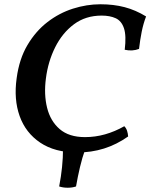

<svg xmlns="http://www.w3.org/2000/svg" viewBox="-20 -705 704 899"><path d="M664 -628Q651 -594 643.5 -556.5Q636 -519 631 -476Q600 -464 564 -472Q572 -538 560.5 -572.5Q549 -607 522 -619.5Q495 -632 456 -632Q381 -632 326.5 -591.5Q272 -551 238.5 -484Q205 -417 195 -338Q185 -263 200.5 -200.5Q216 -138 259.5 -100.5Q303 -63 378 -63Q426 -63 472 -76Q518 -89 562 -114Q571 -105 575 -92.5Q579 -80 580 -66Q526 -28 467 -9.5Q408 9 342 9Q237 9 168.5 -37Q100 -83 72 -161.5Q44 -240 58 -339Q70 -429 108.5 -494Q147 -559 202 -601.5Q257 -644 321.5 -664.5Q386 -685 450 -685Q512 -685 563.5 -671.5Q615 -658 664 -628ZM257 168Q266 122 270.5 77.5Q275 33 275 -6H379Q365 33 354.5 77.5Q344 122 336 168Q319 174 297 174Q275 174 257 168Z"/></svg>

Font: Vollkorn SemiBold
Style: Italic
Weight: 600
Italic angle: -11°
Designer: Friedrich Althausen
Foundry: Friedrich Althausen
Version: Version 5.000